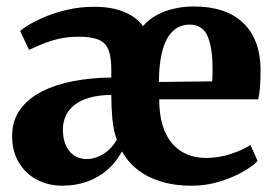

<svg xmlns="http://www.w3.org/2000/svg" viewBox="-20 -578 873 609"><path d="M177.5 11Q133.5 11 97.2 -8Q61 -27 39.8 -62.5Q18.5 -98 18.5 -146.5Q18.5 -195.5 43.8 -230.5Q69 -265.5 112.8 -287.8Q156.5 -310 213.2 -320.8Q270 -331.5 333 -332V-357Q333 -396 324.5 -418.8Q316 -441.5 293.8 -451.5Q271.5 -461.5 230.5 -461.5Q193.5 -461.5 164.8 -454.5Q136 -447.5 113.5 -438Q91 -428.5 72 -420L44 -479.5Q54 -489 75.8 -501.8Q97.5 -514.5 128.5 -527Q159.5 -539.5 197.8 -548Q236 -556.5 279 -556.5Q334.5 -556.5 373.8 -540.2Q413 -524 433.5 -495Q450 -515 475.5 -529.2Q501 -543.5 531.8 -550.5Q562.5 -557.5 594 -557.5Q696.5 -557.5 750.8 -505.8Q805 -454 806.5 -360Q806.5 -326.5 804.8 -303Q803 -279.5 799 -263H485Q485 -217 495.2 -182.2Q505.5 -147.5 525.2 -124Q545 -100.5 572.5 -88.8Q600 -77 633.5 -77Q674 -77 713 -90Q752 -103 774.5 -118L797 -67.5Q782 -51 749.8 -32.8Q717.5 -14.5 675.8 -1.8Q634 11 589 11Q536.5 11.5 493 -1.5Q449.5 -14.5 417.5 -39Q385.5 -63.5 367 -98Q348.5 -63.5 320.5 -39.2Q292.5 -15 256.5 -2Q220.5 11 177.5 11ZM484 -318 653 -320Q654 -329 654 -342Q654 -355 654 -364.5Q654 -427 638.2 -463.5Q622.5 -500 580.5 -500Q561 -500 543.8 -490.8Q526.5 -481.5 513.2 -460.8Q500 -440 492.2 -405Q484.5 -370 484 -318ZM255.5 -73.5Q271 -73.5 288.2 -79.8Q305.5 -86 321.8 -99.8Q338 -113.5 350.5 -134.5Q340 -163.5 336.5 -199.5Q333 -235.5 333 -277Q292.5 -276.5 263.2 -268Q234 -259.5 215.5 -244.5Q197 -229.5 188.2 -209.8Q179.5 -190 179.5 -168Q179.5 -123.5 200.2 -98.5Q221 -73.5 255.5 -73.5Z"/></svg>

Font: Merriweather 48pt ExtraBold
Style: Regular
Weight: 800
Version: Version 2.100